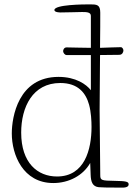

<svg xmlns="http://www.w3.org/2000/svg" viewBox="-20 -829 609 879"><path d="M439 -27C437 -190 436 -302 436 -325C436 -348 437 -466 438 -577C473 -577 506 -578 526 -578C541 -578 545 -592 545 -598C545 -605 539 -613 534 -613C508 -613 477 -611 438 -610C439 -680 439 -743 439 -771C439 -808 423 -809 392 -809C361 -809 229 -808 229 -783C229 -772 255 -772 257 -772C302 -772 326 -774 356 -774C378 -774 396 -773 396 -756V-610C360 -610 302 -612 285 -612C274 -612 269 -602 269 -595C269 -588 276 -577 285 -577H396V-416C375 -443 327 -477 248 -477C63 -477 34 -292 34 -218C34 -121 85 9 224 9C296 9 361 -26 393 -83L395 -29C396 4 404 25 432 28C445 29 467 30 540 30C564 30 569 22 569 15C569 2 556 0 506 -1C445 -2 439 -3 439 -27ZM241 -21C152 -21 77 -83 77 -222C77 -338 129 -449 256 -449C337 -449 373 -404 388 -349C397 -316 399 -274 399 -248C399 -145 368 -21 241 -21Z"/></svg>

Font: Life Savers
Style: Regular
Weight: 400
Designer: Pablo Impallari, Rodrigo Fuenzalida, Brenda Gallo
Foundry: Pablo Impallari, Rodrigo Fuenzalida, Brenda Gallo
Version: Version 3.000